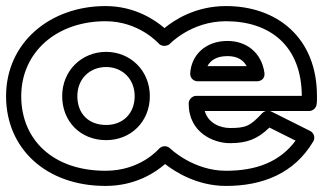

<svg xmlns="http://www.w3.org/2000/svg" viewBox="-22 -573 1065 633"><path d="M536.1 -426.6C537.9 -428.5 608.1 -503 723 -503C867.9 -503 972.1 -422.1 973 -257H625C609.9 -257 600 -242.7 600 -232C600 -134.4 683.6 -101 736 -101C791.1 -101 826.6 -113.7 866.2 -152.5L952.5 -109.3C899.8 -38.5 822 -10 723 -10C615.8 -10 540.5 -81.9 537.8 -84.6C526.2 -94.3 512.8 -92 503.2 -83.7C499.1 -78.9 439.2 -10 326 -10C152.1 -10 48 -112.9 48 -256C48 -400.2 163.8 -503 326 -503C435.2 -503 499.2 -431.8 501.9 -428.8C511.1 -419.7 525.5 -420 536.1 -426.6ZM854 -207C849.7 -205.7 845.7 -203.3 842.7 -200.1C802.3 -156.8 788.3 -151 736 -151C704.1 -151 664.3 -166.9 653.1 -207ZM868 -207H997C1008.2 -207 1019.6 -215.6 1021.7 -227.9C1023.3 -237.9 1023 -248.7 1023 -256C1023 -450.2 890.1 -553 723 -553C621.5 -553 551.5 -506.3 520.3 -480.4C490.5 -506.1 423.3 -553 326 -553C142.2 -553 -2 -431.8 -2 -256C-2 -83.1 129.9 40 326 40C425.7 40 491.4 -5.3 522.2 -32.2C552.9 -8.2 626.2 40 723 40C842.4 40 947 -0.1 1010.5 -106.2C1019.2 -120.8 1011.6 -135.7 1000.2 -141.4L872.2 -205.4C871.3 -205.8 869.4 -206.6 868 -207ZM630 -305H825C834.8 -305 853.1 -310.8 849.7 -333.7C840 -399.5 790.9 -438 728 -438C655.6 -438 608.9 -391.7 605.1 -331.6C604.2 -318.7 613.5 -305 630 -305ZM662 -355C671.6 -373.3 691.2 -388 728 -388C759.4 -388 779.4 -376.5 791.2 -355ZM183 -256C183 -173.1 242.7 -111 328 -111C410.4 -111 472 -172.8 472 -256C472 -340.6 407.4 -402 328 -402C247.8 -402 183 -340.7 183 -256ZM233 -256C233 -313.3 274.2 -352 328 -352C380.6 -352 422 -313.4 422 -256C422 -199.2 383.6 -161 328 -161C269.3 -161 233 -198.9 233 -256Z"/></svg>

Font: Hussar Techniczny
Style: Bold 
Weight: 700
Foundry: Cannot Into Space Fonts
Version: Version 0.77